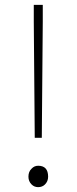

<svg xmlns="http://www.w3.org/2000/svg" viewBox="-20 -757 315 790"><path d="M119 -668V-737H156V-668L152 -190H123ZM110 2Q97 -11 97 -30Q97 -51 110 -63Q121 -75 137 -75Q178 -75 178 -30Q178 -11 165 2Q154 13 137 13Q121 13 110 2Z"/></svg>

Font: Noto Sans CJK TC Thin
Style: Regular
Weight: 250
Designer: Ryoko NISHIZUKA ???? (kana & ideographs); Paul D. Hunt (Latin, Greek & Cyrillic); Wenlong ZHANG ??? (bopomofo); Sandoll 
Foundry: Adobe Systems Incorporated
Version: Version 1.004 January 19, 2016